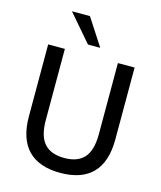

<svg xmlns="http://www.w3.org/2000/svg" viewBox="-134 -1027 953 1133"><g transform="rotate(15 342.0 -460.5)"><path d="M342 9Q212 9 145 -60Q78 -129 78 -267V-705H180V-270Q180 -172 220.5 -127Q261 -82 343 -82Q424 -82 464 -127Q504 -172 504 -270V-705H606V-267Q606 -129 539.5 -60Q473 9 342 9ZM305 -765 163 -930H273L380 -765Z"/></g></svg>

Font: Nunito Sans 10pt SemiCondensed SemiBold
Style: Regular
Weight: 600
Width: 4
Designer: Vernon Adams
Foundry: Vernon Adams
Version: Version 3.101;gftools[0.9.27]